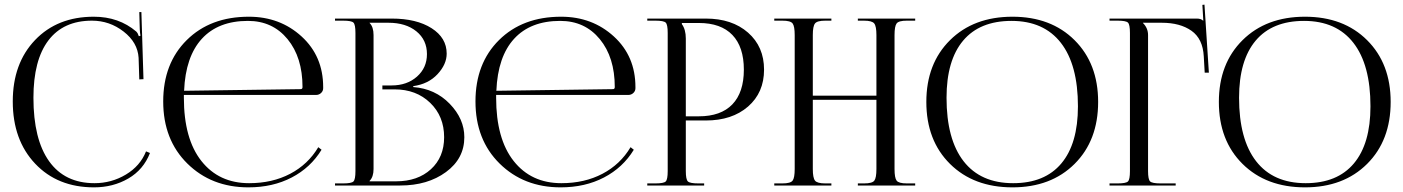

<svg xmlns="http://www.w3.org/2000/svg" viewBox="-20 -799 6041 827"><path d="M35 -362Q35 -526 131 -626.5Q227 -727 384 -727Q492 -727 567 -663Q574 -656 578 -643L585 -645Q583 -655 582 -674L580 -747H589L598 -458L580 -457L577 -550Q573 -616 512.5 -663Q452 -710 376 -710Q253 -710 188.5 -625Q124 -540 124 -378Q124 -199 191.5 -104.5Q259 -10 387 -10Q460 -10 522 -47Q584 -84 609 -147L626 -140Q598 -68 532.5 -30Q467 8 385 8Q228 8 131.5 -94Q35 -196 35 -362Z M772 -390Q772 -384 772 -378Q772 -201 847.5 -105.5Q923 -10 1053 -10Q1153 -10 1230 -50.5Q1307 -91 1351 -165L1365 -154Q1318 -77 1236.5 -34.5Q1155 8 1050 8Q891 8 787 -94.5Q683 -197 683 -362Q683 -526 784.5 -626.5Q886 -727 1052 -727Q1186 -727 1279 -642Q1372 -557 1372 -424V-419Q1372 -407 1363 -398.5Q1354 -390 1341 -390ZM773 -408 1275 -415Q1283 -415 1283 -424Q1283 -552 1218.5 -630.5Q1154 -709 1048 -709Q920 -709 849.5 -632Q779 -555 773 -408Z M1572 -18H1686Q1779 -18 1836 -70Q1893 -122 1893 -208Q1893 -298 1833 -356Q1773 -414 1680 -414H1627V-431H1667Q1733 -431 1776 -469Q1819 -507 1819 -566Q1819 -627 1773.5 -664Q1728 -701 1653 -701H1572V-700Q1589 -683 1589 -648V-71Q1589 -37 1572 -20ZM1423 0V-9H1458Q1494 -9 1502.5 -17.5Q1511 -26 1511 -62V-657Q1511 -693 1502.5 -701.5Q1494 -710 1458 -710H1423V-719H1667Q1774 -719 1839 -677.5Q1904 -636 1904 -568Q1904 -522 1864.5 -479.5Q1825 -437 1760 -428V-424Q1854 -417 1917 -352Q1980 -287 1980 -208Q1980 -116 1901 -58Q1822 0 1704 0Z M2117 -390Q2117 -384 2117 -378Q2117 -201 2192.5 -105.5Q2268 -10 2398 -10Q2498 -10 2575 -50.5Q2652 -91 2696 -165L2710 -154Q2663 -77 2581.5 -34.5Q2500 8 2395 8Q2236 8 2132 -94.5Q2028 -197 2028 -362Q2028 -526 2129.5 -626.5Q2231 -727 2397 -727Q2531 -727 2624 -642Q2717 -557 2717 -424V-419Q2717 -407 2708 -398.5Q2699 -390 2686 -390ZM2118 -408 2620 -415Q2628 -415 2628 -424Q2628 -552 2563.5 -630.5Q2499 -709 2393 -709Q2265 -709 2194.5 -632Q2124 -555 2118 -408Z M2917 -700V-695Q2934 -672 2934 -633V-298H2990Q3085 -298 3134.5 -349.5Q3184 -401 3184 -499Q3184 -597 3134.5 -648.5Q3085 -700 2990 -700ZM2768 0V-9H2803Q2839 -9 2847.5 -17.5Q2856 -26 2856 -62V-657Q2856 -693 2847.5 -701.5Q2839 -710 2803 -710H2768V-719H3020Q3133 -719 3202 -658.5Q3271 -598 3271 -499Q3271 -400 3202 -340Q3133 -280 3020 -280H2934V-62Q2934 -26 2943 -17.5Q2952 -9 2988 -9H3013V0Z M3315 0V-9H3350Q3385 -9 3394 -21Q3403 -33 3403 -71V-648Q3403 -686 3394 -698Q3385 -710 3350 -710H3315V-719H3561V-710H3535Q3500 -710 3490.5 -698Q3481 -686 3481 -648V-387H3755V-648Q3755 -686 3745.5 -698Q3736 -710 3701 -710H3675V-719H3922V-710H3886Q3851 -710 3842 -698Q3833 -686 3833 -648V-71Q3833 -33 3842 -21Q3851 -9 3886 -9H3922V0H3675V-9H3702Q3737 -9 3746 -21Q3755 -33 3755 -71V-369H3481V-71Q3481 -33 3490.5 -21Q3500 -9 3535 -9H3561V0Z M4341 8Q4174 8 4072 -93Q3970 -194 3970 -360Q3970 -525 4072 -626Q4174 -727 4341 -727Q4507 -727 4608.5 -626Q4710 -525 4710 -360Q4710 -194 4608.5 -93Q4507 8 4341 8ZM4344 -10Q4480 -10 4551.5 -95Q4623 -180 4623 -341Q4623 -520 4549.5 -614.5Q4476 -709 4337 -709Q4200 -709 4128.5 -624Q4057 -539 4057 -378Q4057 -199 4130.5 -104.5Q4204 -10 4344 -10Z M4759 0V-9H4794Q4830 -9 4838.5 -17.5Q4847 -26 4847 -62V-657Q4847 -693 4838.5 -701.5Q4830 -710 4794 -710H4759V-719H5135Q5153 -719 5162 -710H5163L5159 -778L5168 -779L5187 -486H5169L5165 -556Q5161 -632 5112 -666.5Q5063 -701 4984 -701H4903V-700Q4925 -678 4925 -648V-62Q4925 -26 4934 -17.5Q4943 -9 4979 -9H5044V0Z M5601 8Q5434 8 5332 -93Q5230 -194 5230 -360Q5230 -525 5332 -626Q5434 -727 5601 -727Q5767 -727 5868.5 -626Q5970 -525 5970 -360Q5970 -194 5868.5 -93Q5767 8 5601 8ZM5604 -10Q5740 -10 5811.5 -95Q5883 -180 5883 -341Q5883 -520 5809.5 -614.5Q5736 -709 5597 -709Q5460 -709 5388.5 -624Q5317 -539 5317 -378Q5317 -199 5390.5 -104.5Q5464 -10 5604 -10Z"/></svg>

Font: FoglihtenNo06
Style: Regular
Weight: 500
Designer: gluk (gluksza@wp.pl)
Foundry: gluk (gluksza@wp.pl)
Version: Version 0.76